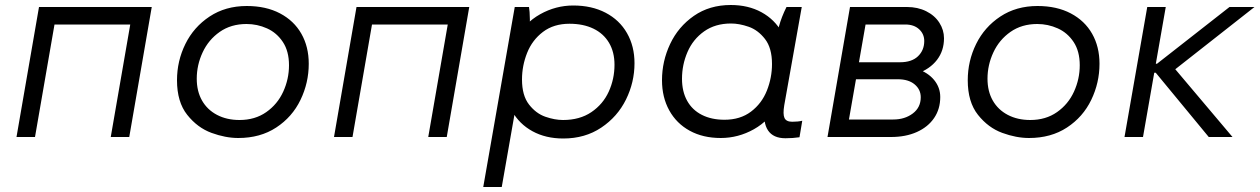

<svg xmlns="http://www.w3.org/2000/svg" viewBox="-20 -548 5038 768"><path d="M136 -520H587L497 0H423L501 -450H198L120 0H46Z M688 -227Q688 -304 721.5 -372Q755 -440 818.5 -482Q882 -524 967 -524Q1044 -524 1100 -494.5Q1156 -465 1185.5 -413Q1215 -361 1215 -293Q1215 -217 1182 -148.5Q1149 -80 1085 -38Q1021 4 933 4Q882 4 826 -16.5Q770 -37 729 -88.5Q688 -140 688 -227ZM1136 -287Q1136 -343 1111.5 -380Q1087 -417 1048 -434.5Q1009 -452 966 -452Q904 -452 859 -420.5Q814 -389 790.5 -338.5Q767 -288 767 -233Q767 -183 788 -146Q809 -109 848 -88.5Q887 -68 938 -68Q1000 -68 1045 -99.5Q1090 -131 1113 -181.5Q1136 -232 1136 -287Z M1406 -520H1857L1767 0H1693L1771 -450H1468L1390 0H1316Z M2039 -520H2096Q2099 -504 2099.5 -470.5Q2100 -437 2097 -416L2031 -102H2040L1987 200H1913ZM1999 -221Q1999 -318 2038.5 -387Q2078 -456 2140.5 -491Q2203 -526 2273 -526Q2347 -526 2402.5 -497Q2458 -468 2488 -415.5Q2518 -363 2518 -295Q2518 -219 2484 -150Q2450 -81 2385 -37.5Q2320 6 2233 6Q2163 6 2110 -23Q2057 -52 2028 -104Q1999 -156 1999 -221ZM2438 -289Q2438 -340 2416 -377Q2394 -414 2353.5 -433.5Q2313 -453 2258 -453Q2195 -453 2152 -420.5Q2109 -388 2088.5 -336.5Q2068 -285 2068 -230Q2068 -166 2096 -130Q2124 -94 2161.5 -81Q2199 -68 2232 -68Q2299 -68 2345.5 -99.5Q2392 -131 2415 -181.5Q2438 -232 2438 -289Z M3040 -115 3064 -113 3091 -423Q3092 -428 3096 -443Q3106 -480 3126 -520H3187L3117 -127Q3111 -91 3118 -76Q3125 -61 3149 -61Q3172 -61 3189 -65L3178 1Q3151 5 3122 5Q3073 5 3052 -26.5Q3031 -58 3040 -115ZM3137 -301Q3137 -204 3097.5 -135Q3058 -66 2995.5 -31Q2933 4 2863 4Q2792 4 2739 -25Q2686 -54 2657 -106.5Q2628 -159 2628 -227Q2628 -303 2660.5 -372Q2693 -441 2755.5 -484.5Q2818 -528 2903 -528Q2973 -528 3026 -499Q3079 -470 3108 -418Q3137 -366 3137 -301ZM2708 -233Q2708 -182 2728.5 -145Q2749 -108 2787.5 -88.5Q2826 -69 2878 -69Q2941 -69 2984 -101.5Q3027 -134 3047.5 -185.5Q3068 -237 3068 -292Q3068 -356 3040 -392Q3012 -428 2974.5 -441Q2937 -454 2904 -454Q2841 -454 2796.5 -422.5Q2752 -391 2730 -340Q2708 -289 2708 -233Z M3380 -520H3608Q3651 -520 3685 -503Q3719 -486 3737.5 -457Q3756 -428 3756 -395Q3756 -345 3728 -308.5Q3700 -272 3648 -253L3647 -273Q3692 -258 3716.5 -228Q3741 -198 3741 -160Q3741 -112 3716.5 -76Q3692 -40 3647.5 -20Q3603 0 3544 0H3290ZM3343 -70H3553Q3599 -70 3631 -94Q3663 -118 3663 -159Q3663 -190 3638.5 -210.5Q3614 -231 3571 -231H3368L3380 -299H3580Q3627 -299 3652 -323Q3677 -347 3677 -384Q3677 -412 3656.5 -431Q3636 -450 3601 -450H3409L3448 -483L3370 -37Z M3851 -227Q3851 -304 3884.5 -372Q3918 -440 3981.5 -482Q4045 -524 4130 -524Q4207 -524 4263 -494.5Q4319 -465 4348.5 -413Q4378 -361 4378 -293Q4378 -217 4345 -148.5Q4312 -80 4248 -38Q4184 4 4096 4Q4045 4 3989 -16.5Q3933 -37 3892 -88.5Q3851 -140 3851 -227ZM4299 -287Q4299 -343 4274.5 -380Q4250 -417 4211 -434.5Q4172 -452 4129 -452Q4067 -452 4022 -420.5Q3977 -389 3953.5 -338.5Q3930 -288 3930 -233Q3930 -183 3951 -146Q3972 -109 4011 -88.5Q4050 -68 4101 -68Q4163 -68 4208 -99.5Q4253 -131 4276 -181.5Q4299 -232 4299 -287Z M4569 -520H4643L4552 0H4478ZM4603 -257H4569L4575 -293H4608L4898 -520H4998L4662 -256L4655 -302L4910 0H4815Z"/></svg>

Font: Fixel Italic Variable Display Thin
Style: Italic
Weight: 100
Italic angle: -10°
Designer: AlfaBravo + MacPaw
Foundry: Kyrylo Tkachov, Marchela Mozhyna, Serhii Makarenko, Maria Weinstein, Zakhar Kryvoshyya
Version: Version 1.210;Glyphs 3.2 (3217)